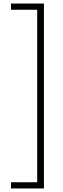

<svg xmlns="http://www.w3.org/2000/svg" viewBox="-20 -871 353 1084"><path d="M42 193V158H190V-816H42V-851H228V193Z"/></svg>

Font: Noto Sans Tamil UI Condensed ExtraLight
Style: Regular
Weight: 200
Width: 3
Designer: Jelle Bosma - Monotype Design Team
Foundry: Monotype Imaging Inc.
Version: Version 2.004; ttfautohint (v1.8.4.7-5d5b)